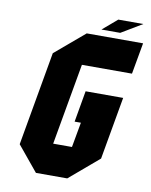

<svg xmlns="http://www.w3.org/2000/svg" viewBox="-89 -878 743 944"><g transform="rotate(10 282.0 -406.0)"><path d="M564.5 -718.8 536.6 -562.5H286.6L214.8 -156.2H308.6L331.1 -281.2H299.8L327.1 -437.5H514.6L459.5 -125L312.5 0H156.2L53.2 -125L135.7 -593.8L283.2 -718.8ZM444.8 -750H351.1L424.3 -812.5H549.3Z"/></g></svg>

Font: Signwood
Style: Italic
Weight: 400
Italic angle: -10°
Designer: GGBotNet
Foundry: GGBotNet
Version: 0.95